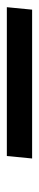

<svg xmlns="http://www.w3.org/2000/svg" viewBox="196 -168 112 547"><g transform="rotate(90 251.5 106.0)"><path d="M5 70H429L422 142H-2Z"/></g></svg>

Font: Zilla Slab SemiBold
Style: Regular
Weight: 600
Designer: Typotheque.com
Foundry: Typotheque type foundry
Version: Version 1.0; 2017